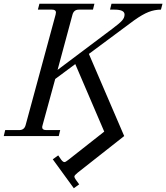

<svg xmlns="http://www.w3.org/2000/svg" viewBox="-30 -732 894 1033"><path d="M286.1 0H-9.8L-2 -32.2H74.2Q100.6 -32.2 107.9 -59.1L269 -652.8Q271 -660.6 271 -665Q271 -680.2 250 -680.2H173.8L182.1 -711.9H478L470.2 -680.2H394Q367.2 -680.2 359.9 -652.8L279.8 -356L578.1 -580.1Q613.8 -606.9 627 -621.8Q640.1 -636.7 640.1 -653.8Q640.1 -680.2 585.9 -680.2H562L569.8 -711.9H844.2L835.9 -680.2Q802.2 -680.2 769.5 -667.5Q736.8 -654.8 690.9 -622.1L448.2 -441.9L638.2 0L388.2 196.8Q370.1 211.4 370.1 217.8Q370.1 224.1 377.9 234.9L396 259.8L367.2 280.8L253.9 125L283.2 104L299.8 127.9Q309.1 140.1 316.9 140.1Q322.8 140.1 337.9 127.9L530.8 -23.9L375 -387.2L267.1 -307.1L199.2 -59.1Q196.8 -49.3 196.8 -48.8Q196.8 -32.2 217.8 -32.2H293.9Z"/></svg>

Font: Flanker Steampunk
Style: Italic
Weight: 400
Italic angle: -12°
Designer: Alexey Kryukov, Leonardo Di Lena
Foundry: Alexey Kryukov, Leonardo Di Lena
Version: 1.210